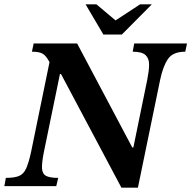

<svg xmlns="http://www.w3.org/2000/svg" viewBox="-46 -857 881 884"><path d="M589 7H513L235 -516H230L156 -157Q146 -107 147.5 -81.5Q149 -56 166.5 -47Q184 -38 222 -38L213 0H-26L-19 -38Q21 -38 42 -47Q63 -56 74.5 -81.5Q86 -107 97 -157L182 -571Q166 -601 150 -610Q134 -619 101 -619L109 -657H309L563 -178H568L632 -490Q640 -530 640.5 -558.5Q641 -587 624.5 -603Q608 -619 565 -619L572 -657H815L807 -619Q750 -619 727 -585Q704 -551 691 -488ZM515 -698H430L348 -837H398L486 -763L599 -837H653Z"/></svg>

Font: STIX Two Text SemiBold
Style: Italic
Weight: 600
Italic angle: -12°
Designer: Ross Mills, John Hudson & Paul Hanslow, Tiro Typeworks Ltd; with prior portions MicroPress Inc. and Coen Hoffman, Elsevi
Foundry: Tiro Typeworks Ltd
Version: Version 2.13 b171